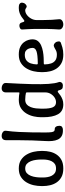

<svg xmlns="http://www.w3.org/2000/svg" viewBox="722 -1472 760 2243"><g transform="rotate(-90 1101.5 -350.0)"><path d="M460 -225Q460 -186 450.5 -144.5Q441 -103 417.5 -68Q394 -33 354.5 -11.5Q315 10 255 10Q195 10 155.5 -11.5Q116 -33 92.5 -68Q69 -103 59.5 -144.5Q50 -186 50 -225V-250Q50 -289 59.5 -334Q69 -379 92.5 -419Q116 -459 155.5 -484.5Q195 -510 255 -510Q315 -510 354.5 -484.5Q394 -459 417.5 -419Q441 -379 450.5 -334Q460 -289 460 -250ZM360 -250Q360 -276 356 -307.5Q352 -339 341 -368Q330 -397 309.5 -416Q289 -435 255 -435Q221 -435 200.5 -416Q180 -397 169 -368Q158 -339 154 -307.5Q150 -276 150 -250V-225Q150 -203 154 -177.5Q158 -152 169 -128.5Q180 -105 200.5 -90Q221 -75 255 -75Q289 -75 309.5 -90Q330 -105 341 -128.5Q352 -152 356 -177.5Q360 -203 360 -225Z M714 5Q666 8 637 -7.5Q608 -23 594 -52.5Q580 -82 576.5 -120.5Q573 -159 576 -200Q581 -275 583 -353Q585 -431 585.5 -508.5Q586 -586 586 -661Q586 -684 599 -697Q612 -710 637 -710Q653 -710 667 -704Q681 -698 689.5 -687.5Q698 -677 696 -661Q686 -586 682 -508.5Q678 -431 677 -353Q676 -275 676 -200Q676 -153 679.5 -129Q683 -105 691.5 -97.5Q700 -90 714 -90Q732 -91 743 -76Q754 -61 754 -33Q754 -15 741.5 -5.5Q729 4 714 5Z M1004 10Q924 10 889 -51.5Q854 -113 854 -225V-250Q854 -289 863.5 -334Q873 -379 896.5 -419Q920 -459 959.5 -484.5Q999 -510 1059 -510Q1084 -510 1103.5 -507.5Q1123 -505 1133 -503Q1144 -500 1144 -511V-661Q1144 -684 1157 -697Q1170 -710 1193 -710Q1210 -710 1224 -704Q1238 -698 1246.5 -687.5Q1255 -677 1254 -661Q1244 -486 1241 -363Q1238 -240 1243.5 -162Q1249 -84 1264 -44Q1270 -28 1259.5 -11.5Q1249 5 1223 5Q1195 5 1185 -5.5Q1175 -16 1171 -32Q1169 -43 1165 -49Q1161 -55 1154 -55Q1148 -55 1136.5 -45Q1125 -35 1106.5 -22.5Q1088 -10 1062.5 0Q1037 10 1004 10ZM1029 -75Q1058 -75 1084 -92Q1110 -109 1127 -137.5Q1144 -166 1144 -200V-416Q1144 -426 1135 -427Q1125 -429 1105 -432Q1085 -435 1059 -435Q1025 -435 1004 -417Q983 -399 972 -370Q961 -341 957.5 -309Q954 -277 954 -250V-225Q954 -149 970.5 -112Q987 -75 1029 -75Z M1586 10Q1526 10 1486.5 -11.5Q1447 -33 1423.5 -68Q1400 -103 1390.5 -144.5Q1381 -186 1381 -225V-250Q1381 -289 1390.5 -334Q1400 -379 1423.5 -419Q1447 -459 1486.5 -484.5Q1526 -510 1586 -510Q1641 -510 1675.5 -493Q1710 -476 1729.5 -450.5Q1749 -425 1756.5 -398.5Q1764 -372 1764 -352Q1764 -313 1744.5 -288Q1725 -263 1693 -249Q1661 -235 1623 -228Q1585 -221 1547.5 -219.5Q1510 -218 1481 -218Q1476 -218 1473.5 -215.5Q1471 -213 1471 -208Q1472 -165 1482.5 -133Q1493 -101 1518 -83Q1543 -65 1586 -65Q1618 -65 1642.5 -80Q1667 -95 1683 -100Q1694 -104 1705.5 -98.5Q1717 -93 1726 -82.5Q1735 -72 1737 -61Q1743 -38 1736.5 -29.5Q1730 -21 1725 -19Q1708 -12 1670.5 -1Q1633 10 1586 10ZM1482 -288Q1586 -289 1625.5 -303.5Q1665 -318 1664 -350Q1663 -374 1655 -394.5Q1647 -415 1630 -427.5Q1613 -440 1586 -440Q1543 -440 1518.5 -421Q1494 -402 1483 -370Q1472 -338 1471 -298Q1471 -294 1474 -291Q1477 -288 1482 -288Z M1938 10Q1923 10 1909 4Q1895 -2 1886.5 -13Q1878 -24 1879 -39Q1884 -109 1885.5 -181.5Q1887 -254 1885.5 -327Q1884 -400 1879 -469Q1878 -486 1892.5 -494.5Q1907 -503 1923 -503Q1941 -503 1949.5 -495Q1958 -487 1962 -471Q1964 -461 1968 -453Q1972 -445 1979 -445Q1985 -445 1996.5 -455Q2008 -465 2026.5 -477.5Q2045 -490 2070.5 -500Q2096 -510 2129 -510Q2137 -510 2145 -509.5Q2153 -509 2160 -508Q2177 -506 2187 -492Q2197 -478 2188 -452Q2185 -442 2175.5 -432.5Q2166 -423 2155.5 -419Q2145 -415 2136 -421Q2129 -426 2120.5 -430.5Q2112 -435 2104 -435Q2076 -435 2049.5 -415.5Q2023 -396 2006 -365Q1989 -334 1989 -300Q1989 -258 1989.5 -213.5Q1990 -169 1992 -125Q1994 -81 1999 -39Q2001 -24 1992.5 -13Q1984 -2 1969.5 4Q1955 10 1938 10Z"/></g></svg>

Font: Winky Sans
Style: Regular
Weight: 400
Designer: Simon Atzbach
Foundry: typofactur
Version: Version 1.205